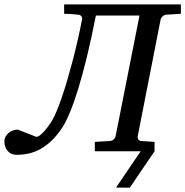

<svg xmlns="http://www.w3.org/2000/svg" viewBox="-83 -691 846 877"><path d="M676.8 -624Q666.5 -623 659.4 -616Q652.3 -608.9 650.9 -603L545.9 -67.9Q544.4 -62 548.3 -54.9Q552.2 -47.9 562 -46.9L623 -43V0L566.4 83Q555.7 98.6 545.7 113.5Q535.6 128.4 527.8 140.1Q518.6 153.8 510.3 166Q510.3 166.5 500.2 166.3Q490.2 166 478.5 166H446.8L559.6 0H350.1V-43L418.9 -46.9Q430.2 -47.9 436.8 -54.9Q443.4 -62 444.8 -67.9L554.2 -620.1H355Q335.4 -520.5 315.4 -437.5Q295.4 -354.5 275.6 -289.6Q255.9 -224.6 236.8 -178.7Q217.8 -132.8 201.2 -107.9Q177.7 -72.3 152.8 -48.6Q127.9 -24.9 102.1 -10.5Q76.2 3.9 48.8 10Q21.5 16.1 -7.8 16.1Q-33.7 16.1 -48.3 -1.7Q-63 -19.5 -63 -44.9Q-63 -56.6 -57.6 -66.7Q-52.2 -76.7 -43.7 -83.7Q-35.2 -90.8 -24.2 -95Q-13.2 -99.1 -2 -99.1L83 -65.9Q90.3 -65.9 99.6 -73Q108.9 -80.1 118.7 -91.1Q128.4 -102.1 137.9 -115Q147.5 -127.9 154.8 -140.1Q164.6 -156.7 176.3 -184.8Q188 -212.9 200.4 -249.3Q212.9 -285.6 225.3 -328.4Q237.8 -371.1 249.8 -417Q261.7 -462.9 272.5 -510.3Q283.2 -557.6 292 -603Q293.5 -608.9 289.1 -616Q284.7 -623 273.9 -624Q263.2 -625 252 -626Q242.2 -627 231 -627.4Q219.7 -627.9 210 -627.9V-670.9H743.2V-627.9Z"/></svg>

Font: Charis SIL CyrE
Style: Italic
Weight: 400
Italic angle: -11°
Foundry: SIL International
Version: Version 5.000